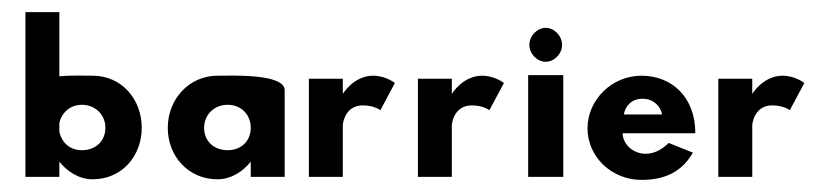

<svg xmlns="http://www.w3.org/2000/svg" viewBox="-20 -292 1366 317"><path d="M154 -81C154 -59 138 -44 115 -44C95 -44 82 -57 78 -74V-89C82 -107 97 -119 115 -119C137 -119 154 -103 154 -81ZM22 0H78V-25C91 -9 110 4 133 4C181 4 214 -34 214 -81C214 -128 181 -167 133 -167C123 -167 100 -168 78 -166V-272H22Z M317 -81C317 -103 334 -119 356 -119C378 -119 394 -103 394 -81C394 -59 378 -44 356 -44C333 -44 317 -59 317 -81ZM450 -143C450 -171 361 -167 339 -167C292 -167 257 -128 257 -81C257 -34 291 4 339 4C362 4 381 -9 394 -25V0H450Z M546 -162H490V0H546V-85C546 -89 550 -118 579 -118C598 -118 608 -110 608 -110L632 -155C632 -155 617 -167 596 -167C564 -167 546 -137 546 -137Z M726 -162H670V0H726V-85C726 -89 730 -118 759 -118C778 -118 788 -110 788 -110L812 -155C812 -155 797 -167 776 -167C744 -167 726 -137 726 -137Z M854 -218C854 -203 867 -190 881 -190C895 -190 908 -203 908 -218C908 -233 895 -246 881 -246C867 -246 854 -233 854 -218ZM852 0H910V-168H852Z M1010 -103C1012 -115 1021 -129 1041 -129C1058 -129 1071 -117 1073 -103ZM1084 -56C1048 -20 1008 -45 1008 -72H1128C1128 -132 1089 -167 1039 -167C990 -167 950 -127 950 -80C950 -33 990 5 1039 5C1076 5 1105 -7 1124 -40Z M1222 -162H1166V0H1222V-85C1222 -89 1226 -118 1255 -118C1274 -118 1284 -110 1284 -110L1308 -155C1308 -155 1293 -167 1272 -167C1240 -167 1222 -137 1222 -137Z"/></svg>

Font: Hussar Tani
Style: Dwa
Weight: 700
Foundry: Cannot Into Space Fonts
Version: Version 0.92